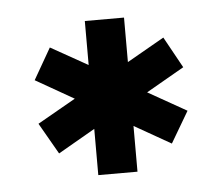

<svg xmlns="http://www.w3.org/2000/svg" viewBox="-35 -733 446 386"><g transform="rotate(-5 188.5 -539.5)"><path d="M74.2 -434.1 38.1 -497.1 115.2 -541 38.1 -585 74.2 -647.9 148.9 -606V-694.8H228V-605L303.2 -647.9L337.9 -585L261.2 -541L338.9 -497.1L301.8 -434.1L228 -476.1V-383.8H148.9V-477.1Z"/></g></svg>

Font: D-DIN-PRO ExtraBold
Style: Bold
Weight: 800
Designer: Charles Nix
Foundry: CyberFei
Version: Version 1.000;hotconv 1.0.109;makeotfexe 2.5.65596